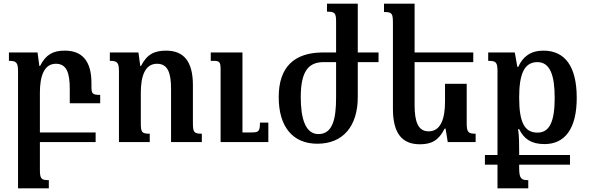

<svg xmlns="http://www.w3.org/2000/svg" viewBox="-20 -780 3232 1054"><path d="M199 149V0H505V-53H199V-271C199 -362 222 -430 287 -430C345 -430 363 -381 363 -293V-213H530V-259C488 -259 482 -266 482 -303V-324C482 -444 432 -502 336 -502C271 -502 232 -481 200 -418H196L186 -492H29V-446C69 -446 79 -438 79 -388V254H248V209C205 209 199 201 199 149Z M1088 -46C1044 -46 1039 -54 1039 -107V-312C1039 -444 988 -502 892 -502C827 -502 787 -482 754 -418H750L740 -492H583V-446C623 -446 633 -438 633 -388V0H802V-46C759 -46 753 -53 753 -105V-271C753 -362 776 -430 842 -430C901 -430 919 -380 919 -293V0H1088ZM1453 -107H1407C1407 -58 1400 -53 1359 -53H1311V-492H1137V-446H1151C1185 -446 1191 -440 1191 -399V0H1453Z M1825 -492H1748C1598 -490 1510 -415 1510 -247C1510 -83 1588 9 1722 9C1864 9 1944 -88 1944 -247V-439H2058V-492H1944V-760H1775V-716C1818 -716 1825 -709 1825 -661ZM1757 -439H1825V-244C1825 -129 1807 -44 1728 -44C1656 -44 1631 -131 1631 -247C1631 -391 1675 -439 1757 -439Z M2542 -320H2423V-221C2423 -132 2401 -59 2333 -59C2275 -59 2256 -112 2256 -203V-439H2578V-492H2256V-760H2088V-714C2132 -714 2137 -707 2137 -653V-183C2137 -47 2188 12 2285 12C2349 12 2388 -9 2421 -74H2426L2438 0H2591V-46C2551 -46 2542 -53 2542 -105Z M2642 124H2711V254H2880V209C2843 209 2830 202 2830 143V124H3109V71H2830V50C2830 14 2830 -35 2824 -71H2830C2856 -18 2896 11 2969 11C3081 11 3146 -73 3146 -243C3146 -416 3081 -502 2963 -502C2893 -502 2850 -469 2825 -413H2820L2806 -492H2660V-446C2704 -446 2711 -438 2711 -387V71H2642ZM2931 -52C2861 -52 2830 -105 2830 -244C2830 -370 2856 -439 2930 -439C2999 -439 3025 -368 3025 -243C3025 -117 2999 -52 2931 -52Z"/></svg>

Font: Noto Serif Armenian SemiCondensed SemiBold
Style: Regular
Weight: 600
Width: 4
Designer: Monotype Design Team
Foundry: Monotype Imaging Inc.
Version: Version 2.008